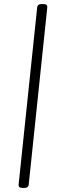

<svg xmlns="http://www.w3.org/2000/svg" viewBox="-20 -790 315 950"><path d="M92 140Q71 140 72 124L164 -754Q166 -770 185 -770H195Q215 -770 214 -754L122 124Q120 140 101 140Z"/></svg>

Font: Asap Semi Expanded Semi Expanded Light
Style: Italic
Weight: 300
Width: 6
Italic angle: -6°
Designer: Pablo Cosgaya
Foundry: Omnibus-Type
Version: Version 3.001; ttfautohint (v1.8.4.7-5d5b)